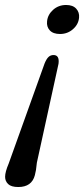

<svg xmlns="http://www.w3.org/2000/svg" viewBox="-28 -571 337 771"><path d="M45.5 180Q17 180 4.8 168.2Q-7.5 156.5 -7.5 139Q-7.5 119.5 7 85.5L151 -316Q158.5 -334.5 166.8 -342.2Q175 -350 187 -350Q211.5 -350 207 -315L120 82.5Q118.5 99.5 116.5 111.5Q114.5 123.5 112 132.5Q99.5 180 45.5 180ZM237.5 -551Q264.5 -551 278 -536.2Q291.5 -521.5 289.5 -500Q287 -473 265 -453.8Q243 -434.5 213 -434.5Q185.5 -434.5 172 -449Q158.5 -463.5 161 -485.5Q163.5 -512 185.2 -531.5Q207 -551 237.5 -551Z"/></svg>

Font: Fraunces 144pt S100
Style: Italic
Weight: 400
Italic angle: -16°
Version: Version 1.000; ttfautohint (v1.8.3)